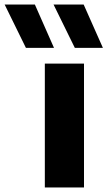

<svg xmlns="http://www.w3.org/2000/svg" viewBox="-128 -828 474 848"><path d="M70 0V-547H243V0ZM-13.5 -616.5 -107.5 -808H26L110.5 -616.5ZM202.5 -616.5 108.5 -808H241.5L326.5 -616.5Z"/></svg>

Font: Encode Sans Expanded
Style: Bold
Weight: 700
Width: 7
Designer: Multiple Designers
Foundry: Impallari Type
Version: Version 2.000